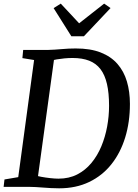

<svg xmlns="http://www.w3.org/2000/svg" viewBox="-25 -1014 747 1042"><path d="M100.8 -743H234.9Q272 -744 310 -747.5Q348 -751 385.3 -751Q465.1 -751.2 521.2 -729.3Q577.2 -707.4 612.4 -667.1Q647.6 -626.7 663.8 -571.6Q680.1 -516.4 680.1 -450Q680.1 -351.7 654.5 -268.2Q628.9 -184.6 579.6 -122.6Q530.4 -60.7 459 -26.4Q387.5 8 295.8 8Q273.2 8 251.7 6.8Q230.2 5.5 209.4 4Q188.6 2.5 168.8 1.2Q149 0 129.5 0H-5.3L-0.7 -40L74 -52.7L160 -688.3L96.5 -698.6ZM176.2 -21.2 162.8 -63.7Q174.4 -59.1 197.9 -54.6Q221.5 -50.2 247.5 -47.3Q273.5 -44.4 292.4 -44.4Q349.5 -44.4 394 -67.2Q438.5 -90.1 471.2 -129.7Q503.9 -169.3 525 -220Q546.1 -270.8 556.5 -327.3Q566.9 -383.7 566.9 -439.8Q566.9 -509 555.5 -558.3Q544.2 -607.5 520.4 -638.7Q496.5 -669.9 459 -684.6Q421.5 -699.3 368.7 -699.3Q346.4 -699.3 324.1 -697.1Q301.8 -695 283.5 -691.8Q265.3 -688.7 254.4 -685.9L272.3 -721.1ZM362.2 -817.2 266 -970 304.8 -994.3Q329.8 -967.5 354.7 -940.9Q379.6 -914.2 404.4 -887.5Q438.3 -914.2 472.3 -940.9Q506.3 -967.5 540.2 -994.3L575 -970.3L430.4 -817.2Z"/></svg>

Font: Merriweather 7pt Light
Style: Italic
Weight: 300
Italic angle: -7.8°
Designer: Eben Sorkin
Foundry: Eben Sorkin
Version: Version 2.200;gftools[0.9.31]